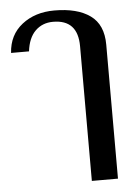

<svg xmlns="http://www.w3.org/2000/svg" viewBox="-54 -605 599 842"><g transform="rotate(-5 245.5 -183.5)"><path d="M316 -397Q316 -514 207 -514Q160 -514 129 -483.5Q98 -453 91 -394H12Q17 -473 74.5 -518Q132 -563 217 -563Q318 -563 374.5 -522.5Q431 -482 431 -394V196H316Z"/></g></svg>

Font: Taviraj Medium
Style: Regular
Weight: 500
Designer: Katatrad Team
Foundry: CadsonDemak
Version: Version 1.030